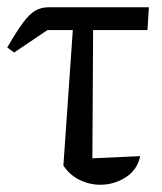

<svg xmlns="http://www.w3.org/2000/svg" viewBox="-26 -503 447 530"><path d="M13 -358 -6 -372Q20 -417 38 -441Q56 -465 72 -474Q88 -483 109 -483H385L381 -420H231L229 -66L361 -72Q353 -34 321 -13.5Q289 7 251 7Q221 7 193.5 -6.5Q166 -20 149 -46L175 -420H105Z"/></svg>

Font: Piazzolla
Style: Regular
Weight: 400
Designer: Juan Pablo del Peral
Foundry: Huerta Tipografica
Version: Version 1.330